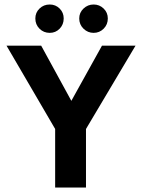

<svg xmlns="http://www.w3.org/2000/svg" viewBox="-20 -833 627 853"><path d="M163 -630 297 -385 433 -630H582L362 -260V0H225V-260L9 -630ZM137 -751Q137 -777 155.5 -795Q174 -813 201 -813Q227 -813 245 -795Q263 -777 263 -751Q263 -724 245 -705.5Q227 -687 201 -687Q174 -687 155.5 -705.5Q137 -724 137 -751ZM332 -751Q332 -777 351 -795Q370 -813 396 -813Q422 -813 440.5 -795Q459 -777 459 -751Q459 -724 440.5 -705.5Q422 -687 396 -687Q370 -687 351 -705.5Q332 -724 332 -751Z"/></svg>

Font: Mukta Malar
Style: Bold
Weight: 700
Designer: Aadarsh Rajan, Girish Dalvi, Yashodeep Gholap
Foundry: Ek Type
Version: Version 2.538;PS 1.000;hotconv 16.6.51;makeotf.lib2.5.65220;